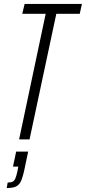

<svg xmlns="http://www.w3.org/2000/svg" viewBox="-20 -708 436 975"><path d="M77 0 212 -638H93L105 -688H396L385 -638H266L130 0ZM14 247 19 219Q36 219 44.5 214.5Q53 210 58 198Q63 186 68 164L73 138H46L62 62H123L102 162Q96 187 90 203.5Q84 220 74.5 229.5Q65 239 50.5 243Q36 247 14 247Z"/></svg>

Font: Saira ExtraCondensed Light
Style: Italic
Weight: 300
Width: 2
Italic angle: -12°
Designer: Hector Gatti with collaboration of the Omnibus-Type team
Foundry: Omnibus-Type
Version: Version 1.101